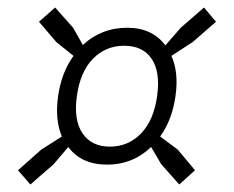

<svg xmlns="http://www.w3.org/2000/svg" viewBox="-20 -626 625 512"><path d="M28 -172 90 -227 145 -262Q126 -307 135 -370Q144 -433 176 -477L130 -514L84 -568L127 -606L175 -552L201 -506Q224 -528 254 -540Q284 -552 319 -552Q386 -552 421 -505L462 -552L524 -606L556 -568L494 -514L437 -477Q457 -433 448 -370Q439 -306 407 -262L454 -227L500 -172L458 -134L410 -188L383 -234Q334 -187 266 -187Q197 -187 162 -234L123 -188L61 -134ZM185 -370Q176 -306 200 -270.5Q224 -235 273 -235Q322 -235 356 -270Q390 -305 399 -370Q408 -434 384.5 -469Q361 -504 311 -504Q262 -504 228 -469.5Q194 -435 185 -370Z"/></svg>

Font: Plata Sans Light
Style: Italic
Weight: 300
Italic angle: -8°
Designer: Pablo Impallari, Andres Torresi, & Cristiano Sobral
Foundry: Pablo Impallari, Andres Torresi, & Cristiano Sobral
Version: Version 1.00;December 28, 2019;FontCreator 12.0.0.2547 64-bi